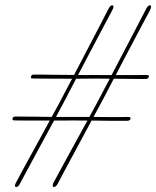

<svg xmlns="http://www.w3.org/2000/svg" viewBox="-20 -719 601 739"><path d="M260 -255.5Q251 -255 231.5 -255Q212 -255 188 -255Q169.5 -220.5 148.8 -182.5Q128 -144.5 109 -109.2Q90 -74 76 -48Q62 -22 57 -12.5Q49.5 2.5 41 0.5Q33.5 -1.5 42 -17Q47.5 -27.5 61.2 -53Q75 -78.5 93.8 -112.8Q112.5 -147 132.8 -184Q153 -221 171.5 -255Q143 -255 114.5 -255Q86 -255 64.8 -255.2Q43.5 -255.5 36.5 -255.5Q26 -255 28.5 -263.5Q30 -270.5 39.5 -270.5Q47 -270.5 69.2 -270.2Q91.5 -270 121 -269.8Q150.5 -269.5 179 -269Q195 -297.5 207 -320Q219 -342.5 224.5 -353.5Q229.5 -363 238 -379.2Q246.5 -395.5 257.5 -416Q227.5 -416 195.5 -416.2Q163.5 -416.5 139 -416.5Q114.5 -416.5 107 -417Q96.5 -416.5 99.5 -424.5Q100.5 -432 110.5 -432Q118.5 -432 143.8 -431.8Q169 -431.5 201.8 -431Q234.5 -430.5 265 -430.5Q282.5 -464 303 -503Q323.5 -542 342.5 -578.8Q361.5 -615.5 376.2 -643.5Q391 -671.5 397 -684Q406 -701.5 414 -698Q421 -695.5 411 -677.5Q405 -666 390.5 -639Q376 -612 357.2 -576.2Q338.5 -540.5 318.2 -502.2Q298 -464 280.5 -430.5Q298.5 -430 313 -430Q327.5 -430 335 -430.5Q344 -430.5 364.2 -430.2Q384.5 -430 409.5 -430Q427 -464 447.5 -502.8Q468 -541.5 487.2 -578.5Q506.5 -615.5 521 -643.5Q535.5 -671.5 542 -684Q551 -701.5 559 -698Q565 -695.5 556.5 -678Q550 -666 535.5 -638.8Q521 -611.5 502.2 -576Q483.5 -540.5 463.2 -502.2Q443 -464 425.5 -430Q463.5 -430 498.5 -430Q533.5 -430 543.5 -430.5Q555 -430.5 553 -423.5Q551 -415 539.5 -415Q529.5 -415 493.2 -415.2Q457 -415.5 418 -416Q392.5 -367.5 381 -345Q375.5 -335 364.8 -314.8Q354 -294.5 340 -269Q367 -268.5 395 -268.5Q423 -268.5 444.5 -268.5Q466 -268.5 473 -269Q484 -269 482.5 -262Q480.5 -254 468.5 -254Q461 -254 439.2 -254Q417.5 -254 388.8 -254.2Q360 -254.5 332.5 -255Q314 -220.5 293.5 -182.5Q273 -144.5 254 -109.2Q235 -74 221.2 -48.2Q207.5 -22.5 202.5 -12.5Q194.5 2.5 186.5 0.5Q179 -1 186.5 -17Q192 -27.5 206 -53Q220 -78.5 238.5 -112.8Q257 -147 277.5 -184Q298 -221 316.5 -255Q297.5 -255 282.5 -255.2Q267.5 -255.5 260 -255.5ZM236 -345Q230.5 -335 220 -315Q209.5 -295 195.5 -269Q218.5 -269 237 -269Q255.5 -269 264 -269Q272 -269 288 -269Q304 -269 324 -269Q339.5 -297.5 351.8 -320Q364 -342.5 369.5 -353.5Q374.5 -363 383 -379.2Q391.5 -395.5 402.5 -416Q378.5 -416.5 359 -416.5Q339.5 -416.5 330.5 -416.5Q323 -416.5 307.8 -416.2Q292.5 -416 273 -416Q260.5 -392.5 251 -374Q241.5 -355.5 236 -345Z"/></svg>

Font: Fraunces 144pt S050 Thin
Style: Italic
Weight: 100
Italic angle: -16°
Version: Version 1.000; ttfautohint (v1.8.3)